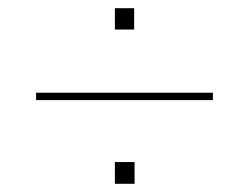

<svg xmlns="http://www.w3.org/2000/svg" viewBox="-20 -447 606 468"><path d="M68 -203V-221H499V-203ZM260 1V-52H308V1ZM260 -375V-427H307V-375Z"/></svg>

Font: Panamera Thin
Style: Regular
Weight: 100
Designer: Bastien Sozeau
Foundry: NBR — Bastien Sozeau
Version: Version 3.003;gftools[0.9.33]